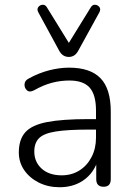

<svg xmlns="http://www.w3.org/2000/svg" viewBox="-20 -778 563 806"><path d="M269 -539Q242 -539 228 -566L141 -726Q134 -739 140.5 -748Q147 -757 158.5 -758Q170 -759 177 -747L269 -598L361 -747Q368 -759 379.5 -758Q391 -757 397.5 -748Q404 -739 397 -726L309 -566Q295 -539 269 -539ZM230 8Q182 8 143 -11.5Q104 -31 81.5 -64Q59 -97 59 -138Q59 -192 86 -222.5Q113 -253 177 -265.5Q241 -278 352 -278H383V-314Q383 -380 356.5 -410Q330 -440 271 -440Q234 -440 198 -430.5Q162 -421 123 -399Q104 -389 93 -399Q82 -409 83 -424.5Q84 -440 100 -448Q141 -471 185 -482.5Q229 -494 270 -494Q359 -494 402 -449.5Q445 -405 445 -310V-26Q445 6 415 6Q384 6 384 -26V-87Q364 -42 324 -17Q284 8 230 8ZM383 -234H353Q264 -234 214 -226Q164 -218 144 -198Q124 -178 124 -142Q124 -98 155 -70Q186 -42 239 -42Q281 -42 313.5 -62.5Q346 -83 364.5 -119Q383 -155 383 -200Z"/></svg>

Font: Chiron GoRound TC L
Style: Regular
Weight: 300
Designer: Ryoko NISHIZUKA 西塚涼子 (kana, bopomofo & ideographs); Paul D. Hunt (Latin, Greek & Cyrillic); Sandoll Communications 산돌커뮤니
Foundry: Adobe
Version: Version 1.000;hotconv 1.1.1;makeotfexe 2.6.0